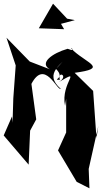

<svg xmlns="http://www.w3.org/2000/svg" viewBox="-20 -794 554 1039"><path d="M283 -421C338 -366 255 -363 304 -362C289 -414 357 -385 297 -349C433 -429 306 -347 332 -221L338 -260V-77L294 20L395 190L464 225L460 120L512 -112L502 -47L484 -302L384 -400C563 -424 458 -448 379 -518C336 -560 410 -505 346 -530C262 -506 190 -452 250 -419L141 -461L15 -590L65 -440L52 -262L48 -130L45 -164L0 -61L135 97L143 -87L176 -148L150 -340C222 -477 288 -303 309 -313C210 -400 321 -447 364 -510ZM267 -774 190 -641 327 -636 310 -665 385 -685 343 -693Z"/></svg>

Font: Asimov Silicon
Style: Regular
Weight: 400
Designer: Google
Version: Version 2.000980; 2014